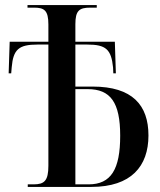

<svg xmlns="http://www.w3.org/2000/svg" viewBox="-20 -734 630 754"><path d="M89 0H339C495 0 563 -81 563 -202C563 -321 500 -394 344 -394H276V-559H323C396 -559 417 -540 424 -469L425 -446H435L431 -570H276V-639C276 -692 291 -704 334 -704H360V-714H88V-704H114C154 -704 170 -693 170 -638V-570H18L14 -446H24L26 -470C32 -540 54 -559 127 -559H170V-83C170 -24 154 -10 112 -10H89ZM328 -10H276V-384H324C414 -384 452 -332 452 -201C452 -69 416 -10 328 -10Z"/></svg>

Font: Noto Serif Display Condensed Medium
Style: Regular
Weight: 500
Width: 3
Designer: Monotype Design Team
Foundry: Monotype Imaging Inc.
Version: Version 2.009